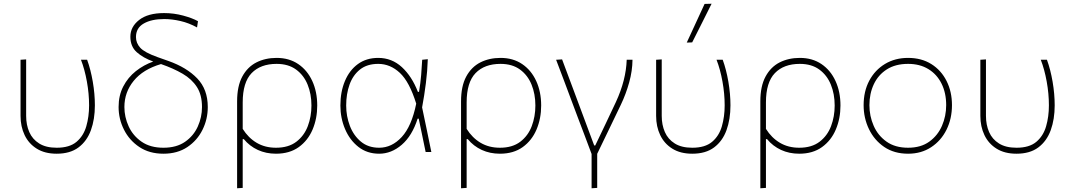

<svg xmlns="http://www.w3.org/2000/svg" viewBox="-20 -814 5732 1028"><path d="M283.5 9Q220 9 176.8 -18Q133.5 -45 111.8 -90.8Q90 -136.5 90 -193.5V-494L120 -496V-193.5Q120 -145.5 136.8 -107Q153.5 -68.5 189.8 -45.8Q226 -23 283.5 -23Q352 -23 389.5 -54.5Q427 -86 442 -137.8Q457 -189.5 457 -250Q457 -312.5 445.2 -377.5Q433.5 -442.5 413.5 -494H446.5Q465.5 -442 476.8 -376.5Q488 -311 488 -250Q488 -175.5 466.8 -117Q445.5 -58.5 400.5 -24.8Q355.5 9 283.5 9Z M855 9Q780 9 726.2 -26.8Q672.5 -62.5 643.8 -119.8Q615 -177 615 -241Q615 -303 640 -351.2Q665 -399.5 707.2 -433Q749.5 -466.5 800.5 -484.5Q746.5 -504 712.2 -534.5Q678 -565 678 -617.5Q678 -670.5 725 -707.2Q772 -744 858.5 -744Q911 -744 960.8 -730.5Q1010.5 -717 1040 -700.5L1035 -667Q992 -691 946 -701.5Q900 -712 859.5 -712Q791.5 -712 749.8 -688.2Q708 -664.5 708 -615.5Q708 -583.5 731 -558.2Q754 -533 824 -508L882 -487.5Q979.5 -453 1036 -394.2Q1092.5 -335.5 1092.5 -241Q1092.5 -176 1064.2 -119Q1036 -62 983 -26.5Q930 9 855 9ZM646 -241Q646 -187.5 669 -137.2Q692 -87 738.5 -55Q785 -23 855 -23Q925 -23 970.8 -54.8Q1016.5 -86.5 1039 -136.5Q1061.5 -186.5 1061.5 -241Q1061.5 -306 1034.2 -348.2Q1007 -390.5 957.8 -419.2Q908.5 -448 842 -471Q745.5 -442.5 695.8 -381.2Q646 -320 646 -241Z M1249.5 194V-271Q1249.5 -352.5 1277.2 -404Q1305 -455.5 1352.8 -479.8Q1400.5 -504 1461 -504Q1528 -504 1576.8 -471Q1625.5 -438 1652 -380.2Q1678.5 -322.5 1678.5 -249Q1678.5 -179.5 1653.8 -120.8Q1629 -62 1579.8 -26.5Q1530.5 9 1457.5 9Q1404.5 9 1360.5 -11.2Q1316.5 -31.5 1285.5 -69H1279.5V192ZM1457.5 -23Q1524.5 -23 1566.5 -55Q1608.5 -87 1628 -138.5Q1647.5 -190 1647.5 -249Q1647.5 -310.5 1627 -361Q1606.5 -411.5 1565 -441.8Q1523.5 -472 1461 -472Q1375 -472 1327.2 -422.5Q1279.5 -373 1279.5 -265.5V-124Q1309.5 -76 1354.2 -49.5Q1399 -23 1457.5 -23Z M2010 9Q1945.5 9 1899 -27.5Q1852.5 -64 1827.5 -123Q1802.5 -182 1802.5 -249Q1802.5 -322.5 1826.8 -380.2Q1851 -438 1896.2 -471Q1941.5 -504 2005 -504Q2078 -504 2131.8 -454.5Q2185.5 -405 2217.5 -322H2223.5Q2231.5 -369.5 2235 -412.8Q2238.5 -456 2240.5 -494L2270.5 -497Q2268.5 -434 2260.2 -368.5Q2252 -303 2240 -239Q2252.5 -179 2265 -119.5Q2277 -60 2289.5 0H2259Q2249.5 -45 2240.5 -89.5Q2231.5 -134 2222 -178.5H2216Q2186.5 -86.5 2131 -38.8Q2075.5 9 2010 9ZM2010 -23Q2078 -23 2131 -80.5Q2184 -138 2208.5 -259Q2172.5 -375.5 2121 -423.8Q2069.5 -472 2005 -472Q1945.5 -472 1907.5 -441.8Q1869.5 -411.5 1851.5 -361Q1833.5 -310.5 1833.5 -249Q1833.5 -192 1853.2 -140.2Q1873 -88.5 1912.2 -55.8Q1951.5 -23 2010 -23Z M2448.5 194V-271Q2448.5 -352.5 2476.2 -404Q2504 -455.5 2551.8 -479.8Q2599.5 -504 2660 -504Q2727 -504 2775.8 -471Q2824.5 -438 2851 -380.2Q2877.5 -322.5 2877.5 -249Q2877.5 -179.5 2852.8 -120.8Q2828 -62 2778.8 -26.5Q2729.5 9 2656.5 9Q2603.5 9 2559.5 -11.2Q2515.5 -31.5 2484.5 -69H2478.5V192ZM2656.5 -23Q2723.5 -23 2765.5 -55Q2807.5 -87 2827 -138.5Q2846.5 -190 2846.5 -249Q2846.5 -310.5 2826 -361Q2805.5 -411.5 2764 -441.8Q2722.5 -472 2660 -472Q2574 -472 2526.2 -422.5Q2478.5 -373 2478.5 -265.5V-124Q2508.5 -76 2553.2 -49.5Q2598 -23 2656.5 -23Z M3147.5 194V10.5Q3129 -39 3110 -89.5Q3091 -140 3073 -187L3040 -275Q3020 -328.5 2999 -384.5Q2978 -440.5 2957.5 -494L2989.5 -496Q3017 -422.5 3049.5 -335.5Q3082 -248.5 3111 -170.5L3161.5 -35H3167Q3195.5 -94.5 3223 -152Q3250.5 -209.5 3278 -268.5Q3332 -385.5 3335.5 -494H3366.5Q3366 -435 3348.8 -372.8Q3331.5 -310.5 3304.5 -254Q3273 -188.5 3241.5 -123Q3210 -57.5 3177.5 9.5V192Z M3686.5 9Q3623 9 3579.8 -18Q3536.5 -45 3514.8 -90.8Q3493 -136.5 3493 -193.5V-494L3523 -496V-193.5Q3523 -145.5 3539.8 -107Q3556.5 -68.5 3592.8 -45.8Q3629 -23 3686.5 -23Q3755 -23 3792.5 -54.5Q3830 -86 3845 -137.8Q3860 -189.5 3860 -250Q3860 -312.5 3848.2 -377.5Q3836.5 -442.5 3816.5 -494H3849.5Q3868.5 -442 3879.8 -376.5Q3891 -311 3891 -250Q3891 -175.5 3869.8 -117Q3848.5 -58.5 3803.5 -24.8Q3758.5 9 3686.5 9ZM3657 -586Q3681 -638 3705 -690Q3729 -742 3752.5 -793L3790 -794Q3764 -742 3738.2 -690.5Q3712.5 -639 3686 -587Z M4051 194V-271Q4051 -352.5 4078.8 -404Q4106.5 -455.5 4154.2 -479.8Q4202 -504 4262.5 -504Q4329.5 -504 4378.2 -471Q4427 -438 4453.5 -380.2Q4480 -322.5 4480 -249Q4480 -179.5 4455.2 -120.8Q4430.5 -62 4381.2 -26.5Q4332 9 4259 9Q4206 9 4162 -11.2Q4118 -31.5 4087 -69H4081V192ZM4259 -23Q4326 -23 4368 -55Q4410 -87 4429.5 -138.5Q4449 -190 4449 -249Q4449 -310.5 4428.5 -361Q4408 -411.5 4366.5 -441.8Q4325 -472 4262.5 -472Q4176.5 -472 4128.8 -422.5Q4081 -373 4081 -265.5V-124Q4111 -76 4155.8 -49.5Q4200.5 -23 4259 -23Z M4842 9Q4767.5 9 4714.2 -27.2Q4661 -63.5 4632.5 -122.8Q4604 -182 4604 -251Q4604 -325 4634.2 -382Q4664.5 -439 4718.2 -471.5Q4772 -504 4842 -504Q4914 -504 4966.8 -470.8Q5019.5 -437.5 5048.2 -380.2Q5077 -323 5077 -251Q5077 -178.5 5047.8 -119.5Q5018.5 -60.5 4965.5 -25.8Q4912.5 9 4842 9ZM4842 -23Q4910.5 -23 4955.8 -55.8Q5001 -88.5 5023.5 -140.5Q5046 -192.5 5046 -251Q5046 -316.5 5021.2 -366.2Q4996.5 -416 4950.8 -444Q4905 -472 4842 -472Q4774.5 -472 4728.2 -442.5Q4682 -413 4658.5 -362.8Q4635 -312.5 4635 -251Q4635 -192.5 4657.8 -140.5Q4680.5 -88.5 4726.5 -55.8Q4772.5 -23 4842 -23Z M5422.5 9Q5359 9 5315.8 -18Q5272.5 -45 5250.8 -90.8Q5229 -136.5 5229 -193.5V-494L5259 -496V-193.5Q5259 -145.5 5275.8 -107Q5292.5 -68.5 5328.8 -45.8Q5365 -23 5422.5 -23Q5491 -23 5528.5 -54.5Q5566 -86 5581 -137.8Q5596 -189.5 5596 -250Q5596 -312.5 5584.2 -377.5Q5572.5 -442.5 5552.5 -494H5585.5Q5604.5 -442 5615.8 -376.5Q5627 -311 5627 -250Q5627 -175.5 5605.8 -117Q5584.5 -58.5 5539.5 -24.8Q5494.5 9 5422.5 9Z"/></svg>

Font: Heraclito Thin
Style: Regular
Weight: 100
Designer: Kostas Bartsokas (font) & Cristiano Sobral (main changes)
Foundry: Kostas Bartsokas (font) & Cristiano Sobral (main changes)
Version: Version 1.00;July 8, 2020;FontCreator 13.0.0.2655 64-bit